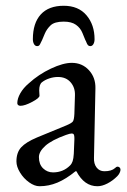

<svg xmlns="http://www.w3.org/2000/svg" viewBox="-20 -632 439 666"><path d="M37 0ZM37 -72Q37 -103 53.5 -121Q70 -139 108 -155L210 -197Q229 -205 233 -211Q237 -217 238 -237L240 -301Q241 -328 225 -346.5Q209 -365 181 -365Q166 -365 151 -360Q136 -355 126 -347Q116 -340 116 -318L117 -300Q117 -292 91.5 -278.5Q66 -265 51 -265Q46 -265 43 -267.5Q40 -270 40 -274Q40 -290 50.5 -308.5Q61 -327 80 -343Q114 -374 156.5 -394Q199 -414 229 -414Q265 -414 288.5 -388.5Q312 -363 311 -325L306 -85Q305 -64 315 -51Q325 -38 342 -38Q367 -38 379 -49Q384 -54 387 -54Q392 -54 395 -51Q398 -48 398 -43Q398 -39 395 -32.5Q392 -26 387 -21Q371 -5 352.5 4.5Q334 14 318 14Q272 14 245 -38H242Q209 -11 179 1.5Q149 14 117 14Q100 14 81 0.5Q62 -13 49.5 -33.5Q37 -54 37 -72ZM223 -58Q229 -64 232 -73Q235 -82 236 -99L238 -148V-154Q238 -162 236 -165.5Q234 -169 229 -169Q223 -169 209 -164Q159 -146 137 -126Q115 -106 115 -87Q115 -62 129.5 -48Q144 -34 164 -34Q199 -34 223 -58ZM94 -496Q94 -552 121.5 -582Q149 -612 201 -612Q252 -612 280 -579Q308 -546 308 -496Q308 -486 304 -479Q300 -472 293 -472Q288 -472 285 -475.5Q282 -479 280 -484.5Q278 -490 276 -493Q273 -500 266 -517.5Q259 -535 243.5 -546Q228 -557 201 -557Q169 -557 155.5 -544Q142 -531 135.5 -515.5Q129 -500 126 -493Q124 -490 121.5 -484Q119 -478 116.5 -475Q114 -472 109 -472Q102 -472 98 -479Q94 -486 94 -496Z"/></svg>

Font: EB Garamond
Style: Regular
Weight: 400
Designer: Georg Duffner and Octavio Pardo
Foundry: Georg Duffner
Version: Version 1.000; ttfautohint (v1.6)